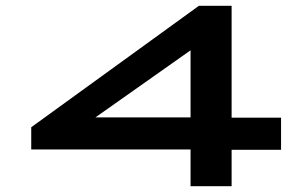

<svg xmlns="http://www.w3.org/2000/svg" viewBox="-20 -644 1040 664"><path d="M639 0V-127H88V-204L668 -624H781V-237H952V-126H781V0ZM310 -238H639V-470Z"/></svg>

Font: Inconsolata UltraExpanded ExtraBold
Style: Regular
Weight: 800
Width: 9
Monospace: yes
Designer: Raph Levien, Cyreal, Brenton Simpson
Foundry: Raph Levien, Cyreal, Google
Version: Version 3.001; ttfautohint (v1.8.2.53-6de2)